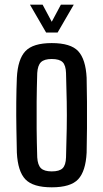

<svg xmlns="http://www.w3.org/2000/svg" viewBox="-20 -792 442 820"><path d="M201 8Q121 8 88.5 -26Q56 -60 52 -140Q51 -186 50 -242.5Q49 -299 49.5 -356Q50 -413 52 -460Q56 -539 88.5 -573.5Q121 -608 201 -608Q282 -608 314 -573.5Q346 -539 350 -460Q351 -414 351.5 -357.5Q352 -301 351.5 -244Q351 -187 350 -140Q346 -61 314 -26.5Q282 8 201 8ZM201 -60Q234 -60 247.5 -73.5Q261 -87 262 -120Q264 -185 265 -242.5Q266 -300 265 -357.5Q264 -415 262 -480Q261 -513 247.5 -526.5Q234 -540 201 -540Q169 -540 155 -526.5Q141 -513 139 -480Q137 -415 136.5 -357.5Q136 -300 136.5 -242.5Q137 -185 139 -120Q141 -87 155 -73.5Q169 -60 201 -60ZM108 -772H162L201 -699L240 -772H295L226 -653H177Z"/></svg>

Font: Big Shoulders Display SemiBold
Style: Regular
Weight: 600
Designer: Patric King
Foundry: XO Type Co
Version: Version 1.000; ttfautohint (v1.8.2)